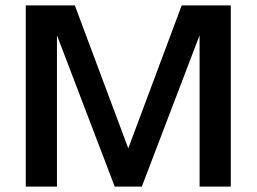

<svg xmlns="http://www.w3.org/2000/svg" viewBox="-20 -688 947 708"><path d="M716 0V-558L503 0H403L190 -558V0H75V-668H256L453 -141L650 -668H831V0Z"/></svg>

Font: Gantari SemiBold
Style: Regular
Weight: 600
Designer: Anugrah Pasau
Foundry: Lafontype
Version: Version 1.000; ttfautohint (v1.8.4)